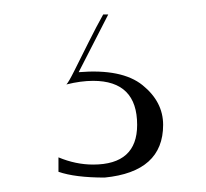

<svg xmlns="http://www.w3.org/2000/svg" viewBox="-20 -22 285 266"><path d="M109 90Q92 90 72 95Q75 92 83 76Q91 60 102.5 37Q114 14 123 -2H130L89 78Q149 73 177.5 96Q206 119 206 151Q206 216 125 224Q84 224 61 216V196Q85 206 109 206Q170 206 170 151Q170 90 109 90Z"/></svg>

Font: Afta sans
Style: Regular
Weight: 400
Designer: par.qink
Foundry: Oriol Esparraguera Font
Version: Version 1.000